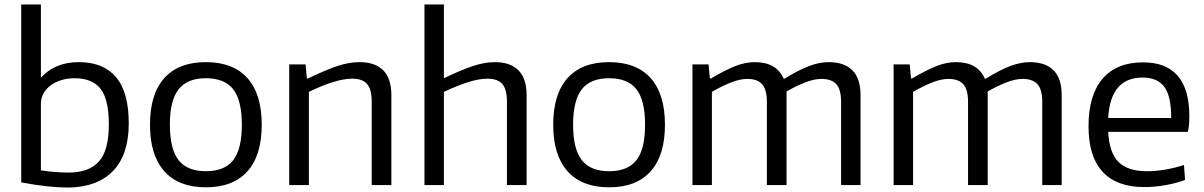

<svg xmlns="http://www.w3.org/2000/svg" viewBox="-20 -828 5386 859"><path d="M288 11Q242 11 190 5.5Q138 0 75 -12V-808H163V-480Q193 -514 235.5 -532Q278 -550 333 -550Q442 -550 499 -483Q556 -416 556 -276Q556 -136 486 -63.5Q416 9 288 11ZM287 -56Q378 -56 422.5 -105.5Q467 -155 467 -271Q467 -383 430 -430.5Q393 -478 313 -478Q283 -478 256 -470Q229 -462 208.5 -447.5Q188 -433 175.5 -411.5Q163 -390 163 -363V-66Q188 -62 220 -59Q252 -56 287 -56Z M901 10Q779 10 715 -62Q651 -134 651 -270Q651 -407 715 -478.5Q779 -550 901 -550Q1023 -550 1087 -478.5Q1151 -407 1151 -270Q1151 -133 1087 -61.5Q1023 10 901 10ZM901 -62Q985 -62 1023.5 -111.5Q1062 -161 1062 -270Q1062 -379 1023.5 -428.5Q985 -478 901 -478Q818 -478 779 -428.5Q740 -379 740 -270Q740 -161 779 -111.5Q818 -62 901 -62Z M1274 -540H1347L1353 -477H1358Q1398 -496 1430.5 -510Q1463 -524 1490.5 -533Q1518 -542 1542 -546Q1566 -550 1589 -550Q1658 -550 1694.5 -513.5Q1731 -477 1731 -402V0H1643V-373Q1643 -429 1622 -452.5Q1601 -476 1556 -476Q1518 -476 1467.5 -460Q1417 -444 1362 -417V0H1274Z M1879 -808H1966V-478Q2043 -515 2095.5 -532.5Q2148 -550 2194 -550Q2263 -550 2299.5 -513.5Q2336 -477 2336 -402V0H2248V-373Q2248 -429 2227 -452.5Q2206 -476 2161 -476Q2123 -476 2073 -460Q2023 -444 1966 -417V0H1879Z M2705 10Q2583 10 2519 -62Q2455 -134 2455 -270Q2455 -407 2519 -478.5Q2583 -550 2705 -550Q2827 -550 2891 -478.5Q2955 -407 2955 -270Q2955 -133 2891 -61.5Q2827 10 2705 10ZM2705 -62Q2789 -62 2827.5 -111.5Q2866 -161 2866 -270Q2866 -379 2827.5 -428.5Q2789 -478 2705 -478Q2622 -478 2583 -428.5Q2544 -379 2544 -270Q2544 -161 2583 -111.5Q2622 -62 2705 -62Z M3078 -540H3150L3156 -477H3161Q3225 -515 3270 -532.5Q3315 -550 3357 -550Q3454 -550 3486 -476H3490Q3555 -516 3601 -533Q3647 -550 3688 -550Q3757 -550 3793.5 -513.5Q3830 -477 3830 -402V0H3743V-372Q3743 -428 3721.5 -451.5Q3700 -475 3655 -475Q3624 -475 3584.5 -460Q3545 -445 3499 -419V0H3411V-372Q3411 -428 3389.5 -451.5Q3368 -475 3323 -475Q3291 -475 3250.5 -459Q3210 -443 3165 -417V0H3078Z M3978 -540H4050L4056 -477H4061Q4125 -515 4170 -532.5Q4215 -550 4257 -550Q4354 -550 4386 -476H4390Q4455 -516 4501 -533Q4547 -550 4588 -550Q4657 -550 4693.5 -513.5Q4730 -477 4730 -402V0H4643V-372Q4643 -428 4621.5 -451.5Q4600 -475 4555 -475Q4524 -475 4484.5 -460Q4445 -445 4399 -419V0H4311V-372Q4311 -428 4289.5 -451.5Q4268 -475 4223 -475Q4191 -475 4150.5 -459Q4110 -443 4065 -417V0H3978Z M5100 9Q4976 9 4913 -59.5Q4850 -128 4850 -263Q4850 -402 4912.5 -475.5Q4975 -549 5094 -549Q5301 -549 5301 -308Q5301 -262 5294 -238H4938Q4943 -144 4984.5 -103Q5026 -62 5111 -62Q5149 -62 5192 -69Q5235 -76 5277 -90L5282 -23Q5242 -8 5193.5 0.5Q5145 9 5100 9ZM5092 -481Q4948 -481 4938 -300H5220Q5220 -398 5189 -439.5Q5158 -481 5092 -481Z"/></svg>

Font: Encode Sans
Style: Regular
Weight: 400
Designer: Pablo Impallari, Andres Torresi
Foundry: Pablo Impallari, Andres Torresi
Version: Version 1.000; ttfautohint (v1.00) -l 8 -r 50 -G 200 -x 14 -